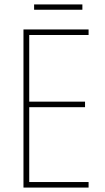

<svg xmlns="http://www.w3.org/2000/svg" viewBox="-20 -847 472 867"><path d="M352 -827H134V-803H352ZM380 0V-25H112V-363H364V-388H112V-689H380V-714H86V0Z"/></svg>

Font: Noto Sans Ethiopic Condensed Thin
Style: Regular
Weight: 100
Width: 3
Designer: Monotype Design Team
Foundry: Monotype Imaging Inc.
Version: Version 2.102